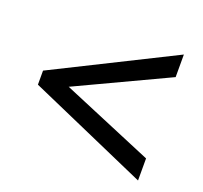

<svg xmlns="http://www.w3.org/2000/svg" viewBox="-94 -788 760 719"><g transform="rotate(20 286.0 -429.0)"><path d="M523 -178 48 -387V-443L523 -680V-590L159 -419L523 -266Z"/></g></svg>

Font: Noto Sans Telugu UI Medium
Style: Regular
Weight: 500
Designer: Jelle Bosma - Monotype Design Team
Foundry: Monotype Imaging Inc.
Version: Version 2.005; ttfautohint (v1.8.4.7-5d5b)